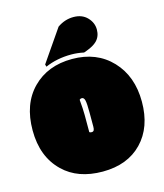

<svg xmlns="http://www.w3.org/2000/svg" viewBox="-113 -829 792 929"><g transform="rotate(-15 283.0 -364.5)"><path d="M272.5 -272V-186.5Q275.9 -183.1 283.7 -183.1Q291.5 -183.1 294.9 -188.5Q298.3 -193.8 298.3 -207V-276.9Q298.3 -323.7 294.4 -339.1Q290.5 -354.5 279.8 -354.5Q272.9 -354.5 268.1 -349.6Q272.5 -301.3 272.5 -272ZM89.8 -55.7Q9.8 -132.8 9.8 -264.9Q9.8 -397 85.2 -473.4Q160.6 -549.8 283.2 -549.8Q405.8 -549.8 481.4 -470.2Q556.6 -390.6 556.6 -262.9Q556.6 -135.3 484.1 -60.1Q411.6 15.1 287.1 15.1Q162.6 15.1 89.8 -55.7ZM150.9 -557.6 261.2 -717.8Q298.8 -744.1 342 -744.1Q385.3 -744.1 410.9 -717.5Q436.5 -690.9 436.5 -656.5Q436.5 -622.1 414.6 -600.1Q397.5 -583 361.8 -569.8L348.1 -564.9Q315.4 -571.8 285.2 -571.8Q213.4 -571.8 154.3 -545.9Q151.9 -555.7 150.9 -557.6Z"/></g></svg>

Font: Modak
Style: Regular
Weight: 400
Version: Version 1.036;PS Version 1.000;hotconv 1.0.79;makeotf.lib2.5